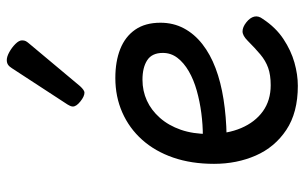

<svg xmlns="http://www.w3.org/2000/svg" viewBox="-186 -693 898 566"><g transform="rotate(-90 263.0 -410.0)"><path d="M293 19Q214 19 163 -15Q112 -49 87.5 -105Q63 -161 63 -228Q63 -295 81.5 -348.5Q100 -402 134 -440Q168 -478 214.5 -498.5Q261 -519 316 -519Q365 -519 401.5 -504.5Q438 -490 458.5 -460.5Q479 -431 479 -386Q479 -348 462.5 -317Q446 -286 416 -262.5Q386 -239 345 -223.5Q304 -208 253 -200Q202 -192 145 -191V-261Q178 -261 212.5 -265.5Q247 -270 279 -279Q311 -288 336 -302.5Q361 -317 375.5 -336Q390 -355 390 -379Q390 -411 368.5 -425Q347 -439 311 -439Q278 -439 249.5 -426Q221 -413 198.5 -387.5Q176 -362 163.5 -326Q151 -290 151 -244Q151 -189 168.5 -148Q186 -107 218 -84Q250 -61 295 -61Q325 -61 346 -68.5Q367 -76 385.5 -91.5Q404 -107 426 -129Q441 -144 453.5 -144Q466 -144 480 -133Q494 -122 497 -109.5Q500 -97 490 -84Q465 -46 431 -23.5Q397 -1 361.5 9Q326 19 293 19ZM273 -610Q262 -610 247 -622Q232 -634 232 -644Q232 -647 233 -650Q234 -653 238 -660L345 -824Q350 -832 355.5 -835.5Q361 -839 369 -839Q379 -839 392.5 -831.5Q406 -824 416.5 -813.5Q427 -803 427 -794Q427 -787 424.5 -782.5Q422 -778 415 -770L292 -623Q280 -610 273 -610Z"/></g></svg>

Font: Playwrite PL
Style: Regular
Weight: 400
Designer: Veronika Burian, José Scaglione
Foundry: TypeTogether
Version: Version 1.002